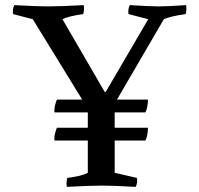

<svg xmlns="http://www.w3.org/2000/svg" viewBox="-20 -725 779 750"><path d="M203 -336H301L108 -650L31 -670Q28 -689 36 -705Q126 -700 167 -700Q215 -700 307 -705Q310 -686 305 -670Q248 -662 224 -650L389 -366H393L559 -650L482 -670Q479 -689 487 -705Q567 -700 600 -700Q635 -700 707 -705Q710 -686 705 -670Q643 -661 620 -650L437 -336H558Q557 -303 548 -286H428V-226H558Q557 -193 548 -176H428V-50L515 -30Q518 -11 510 5Q420 0 378 0Q333 0 241 5Q238 -14 243 -30Q299 -37 323 -50V-176H193Q191 -186 195 -203.5Q199 -221 203 -226H323V-286H193Q191 -296 195 -313.5Q199 -331 203 -336Z"/></svg>

Font: Alike
Style: Regular
Weight: 400
Designer: Cyreal (www.cyreal.org)
Foundry: Cyreal (www.cyreal.org)
Version: Version 1.212